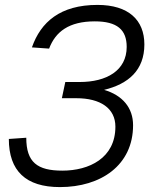

<svg xmlns="http://www.w3.org/2000/svg" viewBox="-20 -746 624 782"><path d="M224 16C391 16 522 -73 522 -236C522 -307 479 -358 404 -380C503 -404 568 -460 568 -565C568 -664 504 -726 377 -726C225 -726 146 -656 110 -553L180 -548C206 -617 261 -659 366 -659C457 -659 496 -625 496 -555C496 -458 413 -412 305 -412H246L232 -346H291C389 -346 450 -305 450 -230C450 -102 343 -51 234 -51C132 -51 87 -85 87 -185L16 -180C16 -50 85 16 224 16Z"/></svg>

Font: Geist Light
Style: Italic
Weight: 300
Italic angle: -12°
Designer: Basement.studio, Andrés Briganti, Mateo Zaragoza
Foundry: Basement.studio, Vercel, Andrés Briganti, Guido Ferreyra, Mateo Zaragoza
Version: Version 1.500